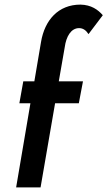

<svg xmlns="http://www.w3.org/2000/svg" viewBox="-20 -813 466 833"><path d="M81 -460 64 -365H112L50 0H156L219 -365H322L340 -460H235L261 -609C267 -654 288 -691 323 -691C340 -691 353 -682 364 -665L426 -747C405 -771 376 -792 329 -793C233 -793 174 -726 158 -631L129 -460Z"/></svg>

Font: Jost Medium
Style: Italic
Weight: 500
Italic angle: -5°
Version: Version 3.710